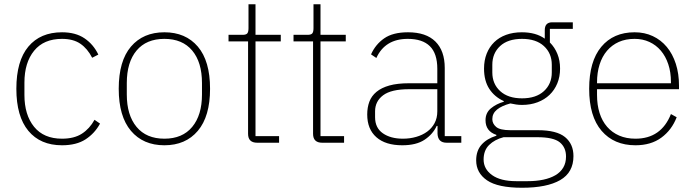

<svg xmlns="http://www.w3.org/2000/svg" viewBox="-20 -672 3274 904"><path d="M272 12Q170 12 113.5 -56Q57 -124 57 -254Q57 -385 113.5 -452.5Q170 -520 272 -520Q336 -520 378 -491.5Q420 -463 443 -415L414 -400Q392 -443 358.5 -466Q325 -489 272 -489Q186 -489 140.5 -433Q95 -377 95 -283V-225Q95 -131 140.5 -75Q186 -19 272 -19Q329 -19 365.5 -42.5Q402 -66 425 -108L451 -90Q426 -44 383 -16Q340 12 272 12Z M754 12Q654 12 596.5 -56Q539 -124 539 -254Q539 -385 596.5 -452.5Q654 -520 754 -520Q854 -520 911.5 -452.5Q969 -385 969 -254Q969 -124 911.5 -56Q854 12 754 12ZM754 -19Q839 -19 885 -74.5Q931 -130 931 -227V-281Q931 -379 885 -434Q839 -489 754 -489Q669 -489 623 -434Q577 -379 577 -281V-227Q577 -130 623 -74.5Q669 -19 754 -19Z M1191 0Q1148 0 1148 -42V-477H1056V-508H1122Q1139 -508 1144.5 -515Q1150 -522 1150 -539V-652H1183V-508H1302V-477H1183V-31H1294V0Z M1497 0Q1454 0 1454 -42V-477H1362V-508H1428Q1445 -508 1450.5 -515Q1456 -522 1456 -539V-652H1489V-508H1608V-477H1489V-31H1600V0Z M2083 0Q2042 0 2040 -42V-79H2036Q2018 -40 1979 -14Q1940 12 1874 12Q1795 12 1752 -26Q1709 -64 1709 -133Q1709 -166 1719 -193Q1729 -220 1752.5 -239.5Q1776 -259 1813.5 -269.5Q1851 -280 1906 -280H2039V-348Q2039 -420 2004 -454.5Q1969 -489 1900 -489Q1793 -489 1752 -399L1727 -416Q1748 -463 1789 -491.5Q1830 -520 1901 -520Q1986 -520 2030 -476.5Q2074 -433 2074 -352V-31H2152V0ZM1877 -19Q1910 -19 1939.5 -27.5Q1969 -36 1991 -52Q2013 -68 2026 -92Q2039 -116 2039 -148V-252H1906Q1822 -252 1784 -223.5Q1746 -195 1746 -148V-120Q1746 -70 1782.5 -44.5Q1819 -19 1877 -19Z M2680 63Q2680 140 2617.5 176Q2555 212 2438 212Q2324 212 2273 177Q2222 142 2222 83Q2222 38 2247 9.5Q2272 -19 2317 -33V-37Q2266 -54 2266 -106Q2266 -141 2291.5 -162Q2317 -183 2352 -193V-196Q2308 -216 2283.5 -254Q2259 -292 2259 -349Q2259 -388 2271.5 -419.5Q2284 -451 2307 -473.5Q2330 -496 2363 -508Q2396 -520 2437 -520Q2503 -520 2545 -490V-530Q2545 -567 2580 -567H2677V-536H2569V-472Q2592 -449 2604.5 -418Q2617 -387 2617 -349Q2617 -311 2604 -279.5Q2591 -248 2567.5 -225.5Q2544 -203 2511 -190.5Q2478 -178 2438 -178Q2423 -178 2410 -180Q2397 -182 2383 -185Q2342 -174 2320 -156Q2298 -138 2298 -111Q2298 -90 2316 -74.5Q2334 -59 2383 -59H2512Q2601 -59 2640.5 -26.5Q2680 6 2680 63ZM2645 65Q2645 22 2615.5 -2Q2586 -26 2510 -26H2351Q2309 -15 2283 10.5Q2257 36 2257 79Q2257 124 2297 152.5Q2337 181 2410 181H2465Q2505 181 2538 174Q2571 167 2595 153Q2619 139 2632 117Q2645 95 2645 65ZM2438 -209Q2504 -209 2541 -243Q2578 -277 2578 -331V-367Q2578 -421 2541 -455Q2504 -489 2438 -489Q2371 -489 2334.5 -455Q2298 -421 2298 -367V-331Q2298 -277 2335 -243Q2372 -209 2438 -209Z M2972 12Q2871 12 2812.5 -56Q2754 -124 2754 -254Q2754 -383 2811 -451.5Q2868 -520 2968 -520Q3015 -520 3053.5 -502Q3092 -484 3119.5 -451Q3147 -418 3162 -371.5Q3177 -325 3177 -268V-252H2791V-225Q2791 -178 2803 -140Q2815 -102 2838.5 -75Q2862 -48 2895.5 -33.5Q2929 -19 2972 -19Q3093 -19 3139 -135L3166 -120Q3143 -60 3094 -24Q3045 12 2972 12ZM2968 -489Q2926 -489 2893.5 -474.5Q2861 -460 2838 -433Q2815 -406 2803 -368Q2791 -330 2791 -284V-280H3139V-286Q3139 -332 3126.5 -369.5Q3114 -407 3091.5 -433.5Q3069 -460 3037.5 -474.5Q3006 -489 2968 -489Z"/></svg>

Font: IBM Plex Sans Devanagari ExtraLight
Style: Regular
Weight: 200
Designer: Mike Abbink, Paul van der Laan, Pieter van Rosmalen, Erin McLaughlin
Foundry: Bold Monday
Version: Version 1.1